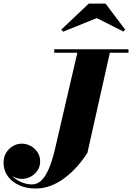

<svg xmlns="http://www.w3.org/2000/svg" viewBox="-52 -1026 740 1076"><path d="M147.5 30.5Q96 30.5 55.5 12.2Q15 -6 -8.5 -38.5Q-32 -71 -32 -114Q-32 -146 -17.2 -170.2Q-2.5 -194.5 21 -207.8Q44.5 -221 70.5 -221Q94 -221 117.8 -209Q141.5 -197 157.2 -174.5Q173 -152 173 -120.5Q173 -92.5 158.2 -70.5Q143.5 -48.5 120 -36Q96.5 -23.5 70.5 -23.5Q46 -23.5 22.8 -36Q-0.5 -48.5 -15.8 -69.2Q-31 -90 -31 -114H-12Q-11.5 -84 1.5 -61Q14.5 -38 35.5 -23Q56.5 -8 80.8 -0.2Q105 7.5 127 7.5Q156.5 7.5 179.5 -14.2Q202.5 -36 221.5 -80Q240.5 -124 256 -190L386 -750H568L438 -170Q413.5 -131 382 -95.2Q350.5 -59.5 313.5 -31Q276.5 -2.5 234.8 14Q193 30.5 147.5 30.5ZM252 -730.5V-750H668V-730.5ZM302 -848.5 291.5 -860 445.5 -1006H539.5L649.5 -860L639.5 -849.5L490 -924.5Z"/></svg>

Font: Bodoni Moda ExtraBold
Style: Italic
Weight: 800
Italic angle: -13°
Version: Version 2.005